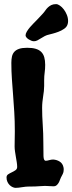

<svg xmlns="http://www.w3.org/2000/svg" viewBox="-20 -904 345 917"><path d="M283.2 -105Q284.2 -101.1 284.2 -98.1Q284.2 -95.2 284.2 -92.8Q284.2 -81.5 279.8 -73.2Q275.4 -64.9 271 -56.2Q268.6 -51.8 266.1 -44.4Q263.7 -37.1 259.8 -30.5Q255.9 -23.9 250.2 -19Q244.6 -14.2 236.8 -14.2Q228 -14.2 216.3 -15.1Q204.6 -16.1 194.8 -16.1Q183.1 -16.1 166.5 -14.6Q149.9 -13.2 131.8 -13.2H122.1Q103.5 -13.2 85.4 -10Q67.4 -6.8 54.2 -6.8Q47.9 -6.8 40.3 -10.3Q32.7 -13.7 26.4 -19.8Q20 -25.9 15.6 -35.2Q11.2 -44.4 11.2 -56.2Q11.2 -66.4 19 -71.5Q26.9 -76.7 36.4 -81.1Q45.9 -85.4 54 -91.1Q62 -96.7 62 -106.9Q62 -116.7 60.1 -128.9Q58.1 -141.1 55.9 -154.1Q53.7 -167 51.8 -179.9Q49.8 -192.9 49.8 -204.1Q49.8 -222.2 50.3 -240.2Q50.8 -258.3 50.8 -276.9Q50.8 -327.1 48.1 -369.4Q45.4 -411.6 42.5 -450Q39.6 -488.3 36.9 -525.6Q34.2 -563 34.2 -604Q34.2 -620.6 37.1 -633.8Q40 -647 48.1 -656.2Q56.2 -665.5 71 -670.7Q85.9 -675.8 109.9 -675.8Q134.3 -675.8 150.6 -670.9Q167 -666 177 -656Q187 -646 191.4 -630.6Q195.8 -615.2 195.8 -594.2Q195.8 -575.2 193.4 -557.9Q190.9 -540.5 190.9 -520V-493.2Q190.9 -481 189.5 -468.8Q188 -456.5 186 -443.6Q184.1 -430.7 182.6 -417.2Q181.2 -403.8 181.2 -389.2Q181.2 -349.6 184.1 -308.1Q187 -266.6 187 -223.1Q187 -180.2 187.7 -158.2Q188.5 -136.2 198.2 -136.2Q205.6 -136.2 215.3 -139.2Q225.1 -142.1 233.9 -142.1Q251 -141.1 265.1 -132.3Q279.3 -123.5 283.2 -105ZM302.2 -786.1Q298.3 -774.4 285.6 -765.9Q272.9 -757.3 258.5 -752Q244.1 -746.6 231.7 -743.4Q219.2 -740.2 215.8 -739.3Q203.6 -736.8 193.8 -731.7Q184.1 -726.6 175.3 -720.9Q166.5 -715.3 158.7 -711.2Q150.9 -707 142.1 -707Q136.2 -707 129.4 -709.7Q122.6 -712.4 116.5 -716.3Q110.4 -720.2 106.2 -725.3Q102.1 -730.5 102.1 -735.4Q102.1 -743.2 108.4 -753.7Q114.7 -764.2 123.5 -774.4Q132.3 -784.7 140.9 -793.2Q149.4 -801.8 153.8 -806.2Q162.1 -815.4 170.2 -823.5Q178.2 -831.5 184.1 -838.4Q190.9 -845.7 196.5 -854Q202.1 -862.3 209.2 -868.9Q216.3 -875.5 225.3 -879.9Q234.4 -884.3 248 -884.3Q255.9 -884.3 265.9 -877.4Q275.9 -870.6 284.7 -859.1Q293.5 -847.7 299.3 -833Q305.2 -818.4 305.2 -803.2Q305.2 -793.5 302.2 -786.1Z"/></svg>

Font: Freckle Face
Style: Regular
Weight: 400
Designer: Astigmatic (AOETI)
Foundry: Astigmatic (AOETI)
Version: Version 1.000